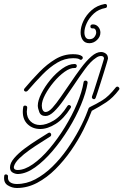

<svg xmlns="http://www.w3.org/2000/svg" viewBox="-132 -639 617 960"><path d="M394 -619Q403 -619 403 -609Q403 -600 395 -599Q361 -593 337.5 -571.5Q314 -550 302 -524Q290 -498 290 -477Q290 -462 296 -452.5Q302 -443 315 -443Q332 -443 340.5 -454.5Q349 -466 349 -477Q349 -486 344.5 -492Q340 -498 331 -497H330Q320 -497 320 -507Q320 -517 333 -517Q349 -517 359.5 -504.5Q370 -492 370 -476Q370 -455 353 -439Q336 -423 315 -423Q293 -423 282 -438.5Q271 -454 271 -477Q271 -504 285 -534Q299 -564 326 -588Q353 -612 392 -619ZM96 -59Q72 -59 64.5 -78.5Q57 -98 57 -111Q57 -136 74.5 -171Q92 -206 120 -240Q148 -274 180 -296.5Q212 -319 240 -319Q252 -319 252 -309Q252 -305 249 -301.5Q246 -298 241 -299Q219 -300 191 -280Q163 -260 137 -229Q111 -198 94 -166Q77 -134 77 -111Q77 -97 82 -88Q87 -79 96 -79Q111 -79 130 -100Q149 -121 172 -154.5Q195 -188 220 -224Q246 -263 272.5 -298.5Q299 -334 324.5 -356.5Q350 -379 373 -379Q386 -379 397 -371Q408 -363 408 -346Q408 -344 402 -324.5Q396 -305 387.5 -277Q379 -249 370 -221.5Q361 -194 354.5 -173.5Q348 -153 346 -149Q343 -143 338 -143Q333 -143 329.5 -147Q326 -151 328 -157Q330 -161 336.5 -181Q343 -201 351.5 -228Q360 -255 368.5 -282Q377 -309 382.5 -327Q388 -345 388 -346Q388 -359 373 -359Q360 -359 347 -349Q322 -333 293 -293.5Q264 -254 235 -210Q210 -173 185.5 -138Q161 -103 138 -81Q115 -59 96 -59ZM-3 -181Q-8 -181 -11 -185.5Q-14 -190 -10 -196Q27 -240 65 -279Q103 -318 144.5 -343Q186 -368 233 -368Q247 -368 258.5 -366Q270 -364 278 -358Q282 -355 282 -350Q282 -345 277 -341.5Q272 -338 266 -342Q259 -348 233 -348Q192 -348 154 -325.5Q116 -303 80 -266Q44 -229 7 -186Q3 -181 -3 -181ZM-40 231Q-53 232 -67.5 224.5Q-82 217 -82 198Q-82 176 -61 151.5Q-40 127 -8.5 103.5Q23 80 55 60Q87 40 109 26Q113 24 114 24Q119 24 121.5 27.5Q124 31 124 35Q124 40 120 43Q102 55 73 73Q44 91 15 111.5Q-14 132 -35.5 153Q-57 174 -62 192Q-62 193 -62.5 194.5Q-63 196 -63 197Q-63 211 -44 211Q-9 211 32.5 182Q74 153 115 104.5Q156 56 192 -2.5Q228 -61 253 -120Q278 -179 286 -228Q287 -236 296 -236Q300 -236 303.5 -233Q307 -230 306 -224Q298 -175 273 -115Q248 -55 211 5Q174 65 131 115.5Q88 166 44 197.5Q0 229 -40 231ZM-48 301Q-72 301 -93.5 287.5Q-115 274 -111 242Q-111 233 -102 233Q-98 233 -94.5 236Q-91 239 -92 244Q-94 263 -81.5 272Q-69 281 -48 281Q0 281 44.5 257.5Q89 234 129.5 194.5Q170 155 203.5 107Q237 59 263.5 9.5Q290 -40 306 -84Q310 -95 311.5 -98.5Q313 -102 324 -107Q346 -117 379 -137Q412 -157 447 -202Q450 -206 455 -206Q460 -206 463.5 -200.5Q467 -195 463 -190Q433 -150 399 -127.5Q365 -105 327 -85Q311 -42 285 10Q259 62 223.5 113Q188 164 145.5 206.5Q103 249 54 275Q5 301 -48 301ZM69 6Q32 6 7 -17Q-18 -40 -18 -80Q-18 -85 -17.5 -91Q-17 -97 -16 -103Q-15 -111 -7 -111Q4 -111 4 -101Q4 -96 3 -90.5Q2 -85 2 -81Q2 -50 21 -32Q40 -14 68 -14Q99 -14 136 -36Q173 -58 205 -109Q208 -114 213 -114Q218 -114 221.5 -109.5Q225 -105 221 -99Q187 -45 146.5 -19.5Q106 6 69 6Z"/></svg>

Font: Neonderthaw
Style: Regular
Weight: 400
Designer: Robert E. Leuschke
Foundry: Robert E. Leuschke
Version: Version 1.010; ttfautohint (v1.8.3)